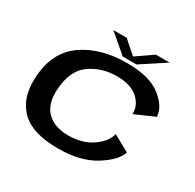

<svg xmlns="http://www.w3.org/2000/svg" viewBox="-156 -885 1078 1060"><g transform="rotate(30 383.0 -354.5)"><path d="M336 5.5Q479 5.5 569.2 -50.5Q659.5 -106.5 679 -165.5L574.5 -222.5Q561.5 -169 500.2 -127Q439 -85 349.5 -85Q261.5 -85 213.8 -132.8Q166 -180.5 171.5 -274Q179 -399 251.8 -451Q324.5 -503 421.5 -503Q510.5 -503 556.2 -461.8Q602 -420.5 599.5 -364.5L723.5 -419Q721.5 -481 649.5 -537.5Q577.5 -594 434 -594Q263.5 -594 152 -514Q40.5 -434 34 -266Q28.5 -136.5 101.8 -65.5Q175 5.5 336 5.5ZM394 -613H481.5L635 -713.5H547.5L443 -641.5L361 -713.5H276Z"/></g></svg>

Font: Anybody Expanded Medium
Style: Italic
Weight: 500
Width: 7
Italic angle: -10°
Version: Version 1.113;gftools[0.9.25]